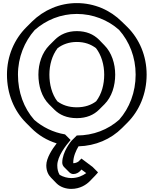

<svg xmlns="http://www.w3.org/2000/svg" viewBox="-20 -895 992 1240"><path d="M96 -413C96 -525 138 -626 204 -701C278 -766 372 -805 476 -805C580 -805 677 -766 749 -702C816 -626 856 -526 856 -413C856 -299 816 -197 750 -122C678 -58 583 -20 476 -20L441 15C441 15 382 85 382 155C382 167 387 176 393 183L428 218L429 219C437 226 445 229 454 229C473 229 488 219 497 210L506 200L537 223C513 240 482 255 440 255C417 255 388 248 365 234C355 217 350 198 350 173C350 115 406 43 436 9L400 -27C323 -40 255 -74 201 -121C134 -197 96 -299 96 -413ZM25 -413C25 -289 71 -179 148 -102L183 -67C228 -22 282 11 346 31C317 68 279 126 279 173C279 209 292 235 310 253L345 289C371 315 409 325 440 325C498 325 538 297 559 276L594 240C606 228 613 218 613 218L578 183L506 129L487 148C480 153 467 159 454 159H453V155C453 116 471 77 487 50C597 47 696 4 768 -68L803 -103C880 -180 927 -290 927 -413C927 -535 880 -643 803 -720L767 -755C692 -830 589 -875 476 -875C364 -875 262 -830 186 -755L185 -754L150 -719C73 -642 25 -534 25 -413ZM228 -413C228 -341 249 -269 296 -222L331 -187C365 -153 412 -132 476 -132C539 -132 586 -153 620 -187L655 -222C702 -269 724 -341 724 -413C724 -484 701 -556 654 -603L619 -639L618 -640C583 -674 537 -694 476 -694C415 -694 368 -672 334 -638L299 -603L298 -602C251 -554 228 -484 228 -413ZM299 -413C299 -475 316 -537 352 -584C384 -608 425 -624 476 -624C527 -624 567 -609 600 -584C635 -539 653 -476 653 -413C653 -350 637 -288 601 -241C570 -217 528 -202 476 -202C423 -202 382 -217 350 -241C315 -287 299 -350 299 -413Z"/></svg>

Font: Hussar Press
Style: Bold
Weight: 700
Foundry: Cannot Into Space Fonts
Version: Version 1.43